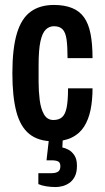

<svg xmlns="http://www.w3.org/2000/svg" viewBox="-20 -559 424 776"><path d="M195 12Q135 12 98.5 -17.5Q62 -47 46 -108Q30 -169 30 -263Q30 -362 48 -423Q66 -484 103.5 -511.5Q141 -539 198 -539Q241 -539 271.5 -526.5Q302 -514 320 -488.5Q338 -463 346 -422Q354 -381 354 -324H253Q253 -371 249 -399.5Q245 -428 233 -440.5Q221 -453 198 -453Q179 -453 165 -439.5Q151 -426 143.5 -392Q136 -358 136 -295V-229Q136 -190 140.5 -154.5Q145 -119 158 -96.5Q171 -74 196 -74Q218 -74 231 -85.5Q244 -97 249.5 -125Q255 -153 255 -202H354Q354 -154 346 -115Q338 -76 320 -47.5Q302 -19 271 -3.5Q240 12 195 12ZM205 197Q186 197 167 194Q148 191 135 185V141H187Q206 141 215 134.5Q224 128 224 113Q224 98 215 93.5Q206 89 189 89H168L181 -25H235L232 37Q243 39 256.5 46Q270 53 280.5 68.5Q291 84 291 111Q291 138 282 155Q273 172 259.5 181Q246 190 231.5 193.5Q217 197 205 197Z"/></svg>

Font: Archivo ExtraCondensed SemiBold
Style: Regular
Weight: 600
Width: 2
Designer: Hector Gatti
Foundry: Omnibus-Type
Version: Version 2.001